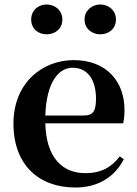

<svg xmlns="http://www.w3.org/2000/svg" viewBox="-20 -820 612 856"><path d="M188 -667C225 -667 258 -691 258 -733C258 -774 225 -800 188 -800C151 -800 119 -774 119 -733C119 -691 151 -667 188 -667ZM427 -667C464 -667 497 -691 497 -733C497 -774 464 -800 427 -800C391 -800 357 -774 357 -733C357 -691 391 -667 427 -667ZM316 16C415 16 490 -29 532 -110L514 -123C479 -76 432 -48 361 -48C261 -48 186 -113 182 -270H529C533 -288 535 -306 535 -331C535 -455 456 -552 309 -552C167 -552 40 -449 40 -269C40 -84 154 16 316 16ZM182 -305C187 -452 240 -518 304 -518C368 -518 408 -468 408 -380C408 -326 396 -305 353 -305Z"/></svg>

Font: Noto Serif KR
Style: Bold
Weight: 700
Designer: Ryoko NISHIZUKA 西塚涼子 (kana & ideographs); Frank Grießhammer (Latin, Greek & Cyrillic); Wenlong ZHANG 张文龙 (bopomofo); San
Foundry: Adobe
Version: Version 2.001;hotconv 1.1.0;makeotfexe 2.6.0